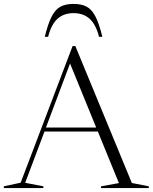

<svg xmlns="http://www.w3.org/2000/svg" viewBox="-28 -960 780 980"><path d="M645 -26 731.5 -9V0H487.5V-9L579 -25.5L471.5 -288.5H199L100.5 -27L193.5 -9V0H-8.5V-9L77.5 -27.5L342.5 -725H356.5ZM206.5 -309H463L329.5 -636ZM347.5 -893Q298.5 -893 266.2 -864.8Q234 -836.5 217.5 -772H200.5Q217 -839.5 235.8 -875.8Q254.5 -912 280.8 -926Q307 -940 347.5 -940Q388 -940 414.2 -926Q440.5 -912 459.2 -875.8Q478 -839.5 494.5 -772H477.5Q461 -836.5 428.8 -864.8Q396.5 -893 347.5 -893Z"/></svg>

Font: Newsreader Display Light
Style: Regular
Weight: 300
Designer: Hugues Gentile
Foundry: Production Type
Version: Version 1.001